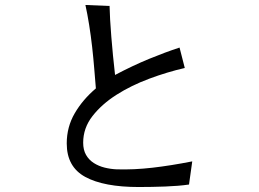

<svg xmlns="http://www.w3.org/2000/svg" viewBox="-20 -683 1040 771"><path d="M739 58Q698 64 643.5 66Q589 68 537 68Q397 68 322.5 27.5Q248 -13 248 -107Q248 -173 280 -228Q312 -283 365 -328Q362 -363 358.5 -406.5Q355 -450 350 -494.5Q345 -539 338 -583Q331 -627 323 -663L420 -659Q421 -610 427 -535.5Q433 -461 442 -382Q514 -420 578.5 -446.5Q643 -473 701 -492L722 -410Q652 -394 579.5 -367Q507 -340 448 -302.5Q389 -265 351.5 -217Q314 -169 314 -110Q314 -81 325.5 -61Q337 -41 356.5 -28.5Q376 -16 400 -10Q424 -4 449 -3Q518 -1 592 -9.5Q666 -18 752 -35Z"/></svg>

Font: NanumGothicCoding
Style: Regular
Weight: 400
Monospace: yes
Designer: Kwon Bruce; Nicolas Noh; Sung-woo Choi; Go-un Cha; Soo-hyun Park;
Foundry: NHN Corporation
Version: Version 2.000;PS 1;hotconv 1.0.49;makeotf.lib2.0.14853